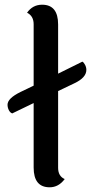

<svg xmlns="http://www.w3.org/2000/svg" viewBox="-20 -787 400 816"><path d="M347 -490Q347 -457 296 -433L227 -400V-74Q227 -38 255 -26Q229 9 191 9Q123 9 123 -75V-349L32 -305Q23 -308 17.5 -319Q12 -330 12 -342Q12 -369 67 -396L123 -423V-684Q123 -719 95 -733Q119 -767 159 -767Q227 -767 227 -683V-474L330 -525Q336 -522 341.5 -511.5Q347 -501 347 -490Z"/></svg>

Font: Laila Medium
Style: Regular
Weight: 500
Designer: Hitesh Malaviya
Foundry: Indian Type Foundry
Version: Version 1.302;PS 1.0;hotconv 1.0.78;makeotf.lib2.5.61930; tt